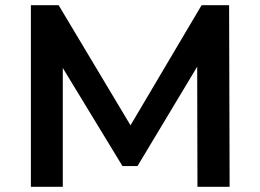

<svg xmlns="http://www.w3.org/2000/svg" viewBox="-20 -720 1003 740"><path d="M99 0V-700H206L483 -237L757 -700H863L865 0H741L740 -463L510 -80H452L222 -458V0Z"/></svg>

Font: Montserrat SemiBold
Style: Regular
Weight: 600
Designer: Julieta Ulanovsky
Foundry: Julieta Ulanovsky
Version: Version 9.000; ttfautohint (v1.8.4.7-5d5b)